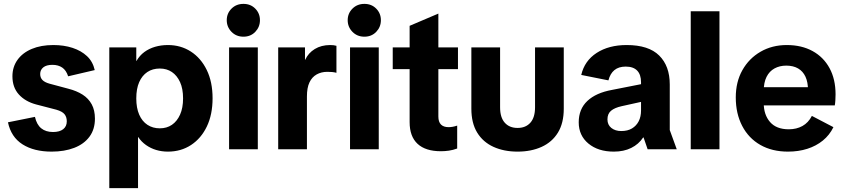

<svg xmlns="http://www.w3.org/2000/svg" viewBox="-20 -769 4351 989"><path d="M246 12Q155 12 96 -25.5Q37 -63 21 -139L160 -167Q169 -127 192.5 -108Q216 -89 253 -89Q287 -89 305.5 -103.5Q324 -118 324 -144Q324 -166 312.5 -180.5Q301 -195 270 -204L166 -231Q110 -246 77 -282.5Q44 -319 44 -376Q44 -424 70 -460.5Q96 -497 143.5 -517Q191 -537 255 -537Q309 -537 353.5 -522.5Q398 -508 428 -480Q458 -452 468 -408L331 -376Q321 -407 300.5 -421Q280 -435 250 -435Q219 -435 203 -422Q187 -409 187 -388Q187 -369 198.5 -357Q210 -345 235 -338L332 -312Q375 -301 405.5 -281.5Q436 -262 452.5 -231.5Q469 -201 469 -158Q469 -103 441 -65Q413 -27 362.5 -7.5Q312 12 246 12Z M543 200V-525H682V-455H683Q699 -483 723.5 -501Q748 -519 779 -528Q810 -537 845 -537Q911 -537 963 -503.5Q1015 -470 1045 -408.5Q1075 -347 1075 -263Q1075 -179 1045.5 -117.5Q1016 -56 964 -22Q912 12 845 12Q813 12 784.5 3.5Q756 -5 732 -22Q708 -39 692 -63H691V200ZM803 -108Q839 -108 865.5 -126Q892 -144 907.5 -178.5Q923 -213 923 -262Q923 -312 907.5 -346Q892 -380 865.5 -398Q839 -416 803 -416Q766 -416 739 -398Q712 -380 697 -346Q682 -312 682 -262Q682 -213 697 -178.5Q712 -144 739.5 -126Q767 -108 803 -108Z M1160 0V-525H1308V0ZM1234 -580Q1197 -580 1172.5 -605Q1148 -630 1148 -665Q1148 -700 1172.5 -724.5Q1197 -749 1234 -749Q1271 -749 1295 -724.5Q1319 -700 1319 -665Q1319 -630 1295 -605Q1271 -580 1234 -580Z M1413 0V-525H1551V-461H1552Q1568 -496 1601.5 -516.5Q1635 -537 1681 -537Q1690 -537 1698.5 -536Q1707 -535 1713 -533V-394Q1702 -397 1690.5 -398Q1679 -399 1666 -399Q1635 -399 1611 -385.5Q1587 -372 1574 -344.5Q1561 -317 1561 -272V0Z M1783 0V-525H1931V0ZM1857 -580Q1820 -580 1795.5 -605Q1771 -630 1771 -665Q1771 -700 1795.5 -724.5Q1820 -749 1857 -749Q1894 -749 1918 -724.5Q1942 -700 1942 -665Q1942 -630 1918 -605Q1894 -580 1857 -580Z M2251 10Q2172 10 2131 -28Q2090 -66 2090 -140V-636L2238 -699V-169Q2238 -141 2251.5 -127.5Q2265 -114 2291 -114Q2301 -114 2312 -116Q2323 -118 2335 -122V-4Q2313 4 2292.5 7Q2272 10 2251 10ZM2003 -413V-525H2339V-413Z M2646 12Q2576 12 2522 -12.5Q2468 -37 2438 -86Q2408 -135 2408 -209V-525H2556V-216Q2556 -164 2580 -137Q2604 -110 2646 -110Q2688 -110 2712 -137Q2736 -164 2736 -216V-525H2884V-209Q2884 -135 2854 -86Q2824 -37 2770 -12.5Q2716 12 2646 12Z M3142 12Q3061 12 3011 -29.5Q2961 -71 2961 -139Q2961 -207 3005.5 -249Q3050 -291 3133 -306L3331 -345V-255L3182 -222Q3146 -214 3127.5 -198.5Q3109 -183 3109 -154Q3109 -126 3129 -110Q3149 -94 3180 -94Q3213 -94 3235.5 -107.5Q3258 -121 3270 -144.5Q3282 -168 3282 -200V-345Q3282 -385 3262 -405.5Q3242 -426 3203 -426Q3167 -426 3145 -408Q3123 -390 3114 -355L2974 -383Q2991 -456 3053.5 -496.5Q3116 -537 3208 -537Q3321 -537 3375.5 -483Q3430 -429 3430 -334V-99L3466 0H3316L3295 -61H3293Q3270 -26 3231.5 -7Q3193 12 3142 12Z M3538 0V-711H3686V0Z M4039 12Q3957 12 3896.5 -22.5Q3836 -57 3803 -120.5Q3770 -184 3770 -267Q3770 -347 3804 -407.5Q3838 -468 3897.5 -502.5Q3957 -537 4033 -537Q4109 -537 4165.5 -506Q4222 -475 4253 -418Q4284 -361 4284 -283Q4284 -269 4283 -252.5Q4282 -236 4280 -226H3840V-320H4185L4142 -305Q4142 -346 4129 -374Q4116 -402 4091 -416.5Q4066 -431 4030 -431Q3996 -431 3969.5 -416.5Q3943 -402 3928.5 -373Q3914 -344 3914 -301V-238Q3914 -178 3946.5 -140.5Q3979 -103 4043 -103Q4083 -103 4113.5 -120Q4144 -137 4162 -172L4273 -114Q4253 -73 4218.5 -45Q4184 -17 4138.5 -2.5Q4093 12 4039 12Z"/></svg>

Font: TikTok Sans 24pt
Style: Bold
Weight: 700
Version: Version 4.000